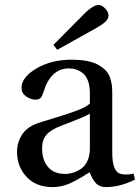

<svg xmlns="http://www.w3.org/2000/svg" viewBox="-20 -743 565 775"><path d="M195.8 -562 314.9 -682.1Q354.5 -723.1 378.9 -723.1Q390.6 -723.1 404.3 -709Q418 -694.8 418 -680.2Q418 -666 403.3 -653.3Q388.7 -640.6 361.8 -626L210.9 -542ZM48.8 -129.9Q48.8 -169.9 70.6 -201.9Q92.3 -233.9 142.1 -249Q155.8 -253.4 189.7 -263.7Q223.6 -273.9 241.2 -279.5Q258.8 -285.2 283 -293.9Q307.1 -302.7 321.3 -310.3Q335.4 -317.9 342.8 -325.2V-367.2Q342.8 -396 335.2 -416.5Q327.6 -437 314.7 -447.3Q301.8 -457.5 287.8 -462.2Q273.9 -466.8 257.8 -466.8Q183.6 -466.8 154.8 -369.1Q150.4 -354.5 144 -347.7Q137.7 -340.8 123 -340.8Q105 -340.8 85.9 -353.5Q66.9 -366.2 66.9 -388.2Q66.9 -431.2 127 -466.6Q187 -502 269 -502Q305.7 -502 333.5 -496.3Q361.3 -490.7 378.7 -480.2Q396 -469.7 407.5 -457.8Q418.9 -445.8 424.3 -429.2Q429.7 -412.6 431.4 -399.4Q433.1 -386.2 433.1 -369.1V-127Q433.1 -48.3 467.8 -41Q488.3 -35.6 519 -42L524.9 -18.1Q464.4 12.2 407.2 12.2Q382.3 12.2 367.9 -2.7Q353.5 -17.6 341.8 -47.9Q322.8 -35.6 311.8 -29.1Q300.8 -22.5 278.6 -10.7Q256.3 1 234.9 6.6Q213.4 12.2 192.9 12.2Q125.5 12.2 87.2 -29.1Q48.8 -70.3 48.8 -129.9ZM149.9 -144Q149.9 -97.7 173.6 -69.3Q197.3 -41 242.2 -41Q258.8 -41 274.9 -45.9Q291 -50.8 306.9 -61.5Q322.8 -72.3 332.8 -93.3Q342.8 -114.3 342.8 -143.1V-284.2Q324.2 -272 228 -235.8Q185.5 -219.7 167.7 -199.2Q149.9 -178.7 149.9 -144Z"/></svg>

Font: Heuristica
Style: Regular
Weight: 400
Version: Version 1.0.2